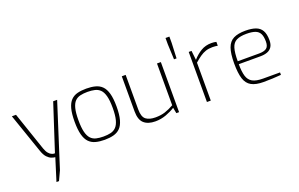

<svg xmlns="http://www.w3.org/2000/svg" viewBox="-110 -1211 2984 1917"><g transform="rotate(-20 1382.5 -252.5)"><path d="M216 237 290 0Q275 -1 252 -9Q229 -17 206 -41Q183 -65 166 -115L22 -532H66L205 -124Q218 -88 233.5 -70Q249 -52 264.5 -45Q280 -38 290 -38Q300 -38 300 -38L461 -532H503L289 138L243 237Z M814 6Q761 6 719.5 -5Q678 -16 649.5 -45Q621 -74 606.5 -128Q592 -182 592 -266Q592 -352 606.5 -405.5Q621 -459 649.5 -488Q678 -517 719.5 -527.5Q761 -538 814 -538Q867 -538 909 -527Q951 -516 979.5 -487.5Q1008 -459 1023 -405.5Q1038 -352 1038 -266Q1038 -181 1023 -127Q1008 -73 979.5 -44.5Q951 -16 909 -5Q867 6 814 6ZM814 -29Q857 -29 891 -37Q925 -45 948.5 -69.5Q972 -94 984.5 -141.5Q997 -189 997 -267Q997 -346 984.5 -393Q972 -440 948.5 -463.5Q925 -487 891 -495Q857 -503 814 -503Q771 -503 737 -495Q703 -487 680 -463.5Q657 -440 645 -393Q633 -346 633 -267Q633 -189 645 -141.5Q657 -94 680 -69.5Q703 -45 737 -37Q771 -29 814 -29Z M1353 6Q1275 6 1232.5 -32Q1190 -70 1190 -159V-532H1231V-165Q1231 -86 1266.5 -58.5Q1302 -31 1368 -31Q1425 -31 1469.5 -45.5Q1514 -60 1564 -88V-532H1605V0H1576L1564 -61Q1522 -34 1467.5 -14Q1413 6 1353 6Z M1738 -513 1731 -675V-742H1772V-675L1765 -513Z M1901 0V-532H1931L1942 -433Q1982 -479 2031 -508.5Q2080 -538 2143 -538Q2158 -538 2171 -536.5Q2184 -535 2195 -532V-491Q2184 -493 2170 -494.5Q2156 -496 2140 -496Q2099 -496 2067.5 -485.5Q2036 -475 2006 -454Q1976 -433 1942 -403V0Z M2501 6Q2420 6 2373 -20Q2326 -46 2307 -105.5Q2288 -165 2288 -268Q2288 -373 2309 -431.5Q2330 -490 2377.5 -514Q2425 -538 2504 -538Q2570 -538 2613 -522.5Q2656 -507 2677.5 -469.5Q2699 -432 2699 -366Q2699 -323 2682 -296.5Q2665 -270 2633.5 -258Q2602 -246 2558 -246H2329Q2329 -166 2343.5 -118.5Q2358 -71 2396.5 -49.5Q2435 -28 2508 -28H2688V-2Q2639 2 2596.5 4Q2554 6 2501 6ZM2329 -277H2556Q2609 -277 2635 -296Q2661 -315 2661 -366Q2661 -420 2645.5 -450Q2630 -480 2595.5 -492.5Q2561 -505 2504 -505Q2436 -505 2397.5 -485.5Q2359 -466 2344 -416.5Q2329 -367 2329 -277Z"/></g></svg>

Font: Exo Thin ExtraLight
Style: Regular
Weight: 250
Version: Version 2.000